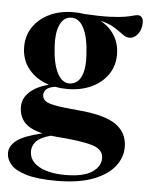

<svg xmlns="http://www.w3.org/2000/svg" viewBox="-54 -580 662 857"><g transform="rotate(5 277.0 -152.0)"><path d="M243.5 -180Q214.5 -180 188 -185Q161 -180.5 150 -169.8Q139 -159 139 -146Q139 -129 150.8 -118.8Q162.5 -108.5 197.5 -102Q232.5 -95.5 302.5 -89.5Q420.5 -79.5 471.2 -43.5Q522 -7.5 522 56.5Q522 103 490.8 143Q459.5 183 395 207.8Q330.5 232.5 230 232.5Q146.5 232.5 97.2 218.2Q48 204 26.5 180Q5 156 5 126.5Q5 95 37.8 70.2Q70.5 45.5 150.5 27Q92 13 68.2 -14.8Q44.5 -42.5 44.5 -83.5Q44.5 -120.5 74.2 -148.8Q104 -177 160 -192Q103 -210 69.2 -251.8Q35.5 -293.5 35.5 -351.5Q35.5 -402 62.2 -441Q89 -480 135.8 -502Q182.5 -524 242 -524Q268 -524 292 -520Q362 -516 405 -517.8Q448 -519.5 472 -523.8Q496 -528 508.2 -531.8Q520.5 -535.5 529.5 -535.5Q539.5 -535.5 546.5 -528.2Q553.5 -521 553.5 -504Q553.5 -473 537.2 -452.5Q521 -432 500.5 -432Q485 -432 468.8 -444.2Q452.5 -456.5 428 -472Q403.5 -487.5 364 -496.5Q405.5 -474.5 428.5 -437.2Q451.5 -400 451.5 -352Q451.5 -301.5 425 -262.8Q398.5 -224 351.5 -202Q304.5 -180 243.5 -180ZM254.5 -205.5Q289.5 -209 304.8 -245Q320 -281 315.5 -340.5Q311.5 -418.5 289.8 -459.8Q268 -501 231 -498.5Q198.5 -496 182.8 -459.8Q167 -423.5 171 -364Q175 -287 197 -245Q219 -203 254.5 -205.5ZM106.5 110.5Q106.5 154 150.2 178.5Q194 203 268 203Q348.5 203 387 177.5Q425.5 152 425.5 114.5Q425.5 75 376.2 60Q327 45 217 37Q202.5 35.5 189 34Q142.5 46.5 124.5 66Q106.5 85.5 106.5 110.5Z"/></g></svg>

Font: Newsreader Display SemiBold
Style: Regular
Weight: 600
Designer: Hugues Gentile
Foundry: Production Type
Version: Version 1.001